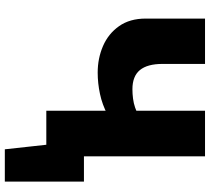

<svg xmlns="http://www.w3.org/2000/svg" viewBox="-57 -641 870 796"><g transform="rotate(90 378.0 -243.0)"><path d="M588 0V-156H733L650 0ZM599 172 563 -156H733V172ZM439 0V-658H628V0ZM281 -213Q222 -213 171 -235Q120 -257 88.5 -301.5Q57 -346 57 -412V-658H245V-482Q245 -419 270.5 -388Q296 -357 350 -357Q369 -357 388.5 -359.5Q408 -362 425.5 -368Q443 -374 452 -380L522 -309Q493 -274 453.5 -253Q414 -232 369.5 -222.5Q325 -213 281 -213Z"/></g></svg>

Font: Ysabeau Office Black
Style: Regular
Weight: 900
Designer: Christian Thalmann (Catharsis Fonts)
Version: Version 2.001;gftools[0.9.30]; featfreeze: tnum,lnum,ss02